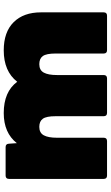

<svg xmlns="http://www.w3.org/2000/svg" viewBox="197 -789 592 1026"><g transform="rotate(-90 493.0 -276.0)"><path d="M68 0Q50 0 50 -18V-524Q50 -542 68 -542H220Q237 -542 238 -525L241 -482Q296 -552 402 -552Q516 -552 569 -480Q625 -552 737 -552Q835 -552 887.5 -499Q940 -446 940 -353V-18Q940 0 922 0H738Q720 0 720 -18V-275Q720 -324 706.5 -343Q693 -362 663 -362Q631 -362 618 -338Q605 -314 605 -268V-18Q605 0 587 0H403Q385 0 385 -18V-275Q385 -324 371.5 -343Q358 -362 328 -362Q296 -362 283 -338Q270 -314 270 -268V-18Q270 0 252 0Z"/></g></svg>

Font: LINE Seed Sans App Heavy
Style: Regular
Weight: 900
Designer: LINE VX Design & Dalton Maag Ltd & Sandoll Inc
Foundry: Dalton Maag Ltd
Version: Version 1.003